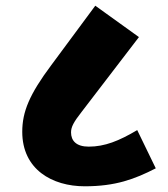

<svg xmlns="http://www.w3.org/2000/svg" viewBox="-20 -653 590 673"><path d="M277 0C385 0 452 -25 526 -63L461 -197C397 -159 347 -139 291 -139C247 -139 229 -160 229 -189C229 -208 238 -225 267 -262L467 -523L314 -633L160 -425C83 -322 58 -261 58 -191C58 -59 163 0 277 0Z"/></svg>

Font: Noto Sans SemiCondensed Black
Style: Italic
Weight: 900
Width: 4
Italic angle: -12°
Designer: Monotype Design Team
Foundry: Monotype Imaging Inc.
Version: Version 2.013